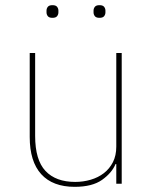

<svg xmlns="http://www.w3.org/2000/svg" viewBox="-20 -711 596 743"><path d="M430 -76H427Q413 -42 375 -15Q337 12 269 12Q184 12 139.5 -37Q95 -86 95 -181V-506H116V-185Q116 -92 156 -49.5Q196 -7 271 -7Q302 -7 331 -15.5Q360 -24 382 -41Q404 -58 417 -83.5Q430 -109 430 -144V-506H451V0H430ZM183 -642Q170 -642 165 -648.5Q160 -655 160 -663V-670Q160 -678 165 -684.5Q170 -691 183 -691Q196 -691 201 -684.5Q206 -678 206 -670V-663Q206 -655 201 -648.5Q196 -642 183 -642ZM365 -642Q352 -642 347 -648.5Q342 -655 342 -663V-670Q342 -678 347 -684.5Q352 -691 365 -691Q378 -691 383 -684.5Q388 -678 388 -670V-663Q388 -655 383 -648.5Q378 -642 365 -642Z"/></svg>

Font: IBM Plex Sans Hebrew Thin
Style: Regular
Weight: 100
Designer: Mike Abbink, Paul van der Laan, Pieter van Rosmalen, Yanek Iontef
Foundry: Bold Monday
Version: Version 1.2